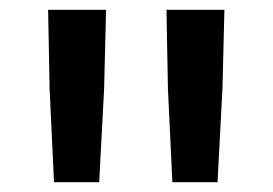

<svg xmlns="http://www.w3.org/2000/svg" viewBox="-20 -931 555 391"><path d="M196 -911 192 -750 182 -560H90L81 -750L78 -911ZM437 -911 433 -750 423 -560H331L322 -750L319 -911Z"/></svg>

Font: Matangi
Style: Bold
Weight: 700
Designer: Prashant Pant
Foundry: The Graphic Ant
Version: Version 3.002